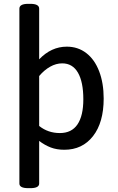

<svg xmlns="http://www.w3.org/2000/svg" viewBox="-20 -773 613 1000"><path d="M81 183V-728Q81 -753 127 -753H138Q184 -753 184 -728V-464Q247 -530 328 -530Q386 -530 429.5 -496.5Q473 -463 496.5 -401.5Q520 -340 520 -260Q520 -135 464.5 -64Q409 7 315 7Q275 7 244 -5Q213 -17 184 -39V183Q184 207 138 207H127Q81 207 81 183ZM414 -256Q414 -346 386 -394.5Q358 -443 304 -443Q272 -443 241 -425.5Q210 -408 184 -377V-117Q230 -80 292 -80Q353 -80 383.5 -125Q414 -170 414 -256Z"/></svg>

Font: Asap-Medium
Style: Regular
Weight: 500
Designer: Pablo Cosgaya
Foundry: Omnibus-Type
Version: Version 2.000; ttfautohint (v1.8)